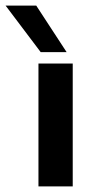

<svg xmlns="http://www.w3.org/2000/svg" viewBox="-68 -669 351 689"><path d="M70 0V-441H193V0ZM78 -482 -48 -649H62L171 -482Z"/></svg>

Font: Teachers SemiBold
Style: Regular
Weight: 600
Version: Version 1.001